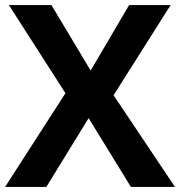

<svg xmlns="http://www.w3.org/2000/svg" viewBox="-20 -734 707 754"><path d="M667 0H494L328 -270L162 0H0L237 -368L15 -714H182L336 -457L487 -714H650L426 -360Z"/></svg>

Font: Noto Sans Adlam Unjoined
Style: Regular
Weight: 400
Designer: Mark Jamra, Neil Patel
Foundry: JamraPatel LLC
Version: Version 3.001